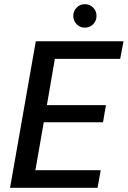

<svg xmlns="http://www.w3.org/2000/svg" viewBox="-20 -897 610 917"><path d="M28 0 151 -700H570L554 -616H242L204 -395H486L472 -313H189L149 -84H461L446 0ZM385 -765Q362 -765 346 -781.5Q330 -798 330 -821Q330 -844 346 -860.5Q362 -877 385 -877Q409 -877 425 -860.5Q441 -844 441 -821Q441 -798 425 -781.5Q409 -765 385 -765Z"/></svg>

Font: Ultramarine Medium
Style: Italic
Weight: 500
Italic angle: -10°
Designer: Colophon Foundry, Jonny Pinhorn
Foundry: Colophon Foundry
Version: Version 1.200; ttfautohint (v1.8.3)